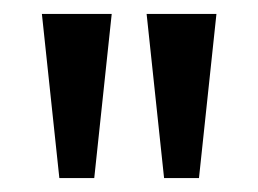

<svg xmlns="http://www.w3.org/2000/svg" viewBox="-20 -720 370 275"><path d="M215 -465 190 -700H290L265 -465ZM65 -465 40 -700H140L115 -465Z"/></svg>

Font: Cuprum
Style: Regular
Weight: 400
Designer: Jovanny Lemonad
Foundry: Jovanny Lemonad
Version: Version 3.000